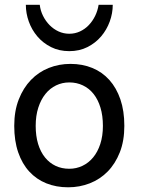

<svg xmlns="http://www.w3.org/2000/svg" viewBox="-20 -777 597 809"><path d="M130.4 -246.6Q130.4 -204.1 140.6 -170.4Q150.9 -136.7 169.7 -113.5Q188.5 -90.3 214.4 -78.1Q240.2 -65.9 272 -65.9Q301.3 -65.9 327.1 -78.1Q353 -90.3 372.3 -113.5Q391.6 -136.7 402.6 -170.4Q413.6 -204.1 413.6 -246.6Q413.6 -289.6 403.3 -323.5Q393.1 -357.4 374.3 -381.1Q355.5 -404.8 329.3 -417.2Q303.2 -429.7 272 -429.7Q242.2 -429.7 216.3 -417.2Q190.4 -404.8 171.4 -381.1Q152.3 -357.4 141.4 -323.5Q130.4 -289.6 130.4 -246.6ZM40 -246.6Q40 -309.6 59.1 -358.2Q78.1 -406.7 110.4 -440.2Q142.6 -473.6 185.5 -490.7Q228.5 -507.8 276.9 -507.8Q327.1 -507.8 368.9 -490.7Q410.6 -473.6 440.7 -440.2Q470.7 -406.7 487.3 -358.2Q503.9 -309.6 503.9 -246.6Q503.9 -183.6 484.9 -135.3Q465.8 -86.9 433.6 -54.2Q401.4 -21.5 358.4 -4.6Q315.4 12.2 267.1 12.2Q216.8 12.2 175 -4.6Q133.3 -21.5 103.3 -54.2Q73.2 -86.9 56.6 -135.3Q40 -183.6 40 -246.6ZM455.1 -756.8Q455.1 -721.2 442.4 -686.3Q429.7 -651.4 406 -623.5Q382.3 -595.7 348.4 -578.6Q314.5 -561.5 272 -561.5Q229 -561.5 195.1 -578.6Q161.1 -595.7 137.5 -623.5Q113.8 -651.4 101.3 -686.3Q88.9 -721.2 88.9 -756.8H147.5Q150.4 -731.9 161.4 -710Q172.4 -688 189 -671.1Q205.6 -654.3 226.8 -644.5Q248 -634.8 272 -634.8Q295.9 -634.8 316.9 -644.5Q337.9 -654.3 354 -671.1Q370.1 -688 380.9 -710Q391.6 -731.9 395.5 -756.8Z"/></svg>

Font: Andika APac
Style: Regular
Weight: 400
Designer: Victor Gaultney, Annie Olsen, Julie Remington, Don Collingsworth, Eric Hays, Becca Hirsbrunner
Foundry: SIL International
Version: Version 5.000